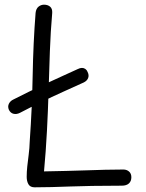

<svg xmlns="http://www.w3.org/2000/svg" viewBox="-20 -795 623 820"><path d="M132 -740Q134 -758 144.5 -766.5Q155 -775 168 -775Q184 -775 194 -766.5Q204 -758 203 -740Q196 -660 193 -576Q190 -492 187.5 -407Q185 -322 180.5 -235.5Q176 -149 168 -63Q218 -64 262.5 -65Q307 -66 348.5 -67.5Q390 -69 429 -70Q468 -71 507 -71Q521 -71 531 -62.5Q541 -54 541 -38Q541 -21 530.5 -11.5Q520 -2 500 -2Q428 -2 374 -1Q320 0 278.5 1.5Q237 3 201 4Q165 5 128 5Q109 5 101.5 -8Q94 -21 94 -40Q94 -61 96.5 -84.5Q99 -108 102.5 -134.5Q106 -161 107 -192Q117 -333 119.5 -472.5Q122 -612 132 -740ZM65 -313Q51 -306 38 -309Q25 -312 18 -326Q12 -340 18 -352Q24 -364 37 -370Q66 -385 102 -402.5Q138 -420 176.5 -438Q215 -456 250.5 -472Q286 -488 312 -500Q322 -505 330 -505Q338 -505 344.5 -500.5Q351 -496 354 -488Q361 -474 356.5 -462Q352 -450 338 -443Q296 -424 248.5 -402.5Q201 -381 154 -358Q107 -335 65 -313Z"/></svg>

Font: Playpen Sans Light
Style: Regular
Weight: 300
Designer: Laura Meseguer, Veronika Burian, José Scaglione
Foundry: TypeTogether
Version: Version 1.001